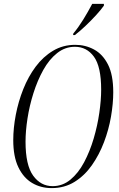

<svg xmlns="http://www.w3.org/2000/svg" viewBox="-20 -954 612 985"><path d="M245 11Q189 11 144.5 -15.5Q100 -42 74 -96.5Q48 -151 48 -235Q48 -297 61 -365Q74 -433 99.5 -497Q125 -561 163 -612Q201 -663 252 -693.5Q303 -724 366 -724Q418 -724 462.5 -700Q507 -676 534 -623Q561 -570 561 -481Q561 -423 549.5 -356Q538 -289 513.5 -224.5Q489 -160 451.5 -106.5Q414 -53 362.5 -21Q311 11 245 11ZM250 1Q301 1 341.5 -32.5Q382 -66 411.5 -121.5Q441 -177 460.5 -243Q480 -309 489.5 -375Q499 -441 499 -494Q499 -612 462 -663Q425 -714 364 -714Q314 -714 273 -681.5Q232 -649 202 -595Q172 -541 151.5 -476Q131 -411 121 -346Q111 -281 111 -227Q111 -107 150 -53Q189 1 250 1ZM356 -782Q382 -813 407 -853.5Q432 -894 453 -934H513V-925Q499 -905 474 -877.5Q449 -850 419.5 -822Q390 -794 364 -774H355Z"/></svg>

Font: Noto Serif Display ExtraCondensed Light
Style: Italic
Weight: 300
Width: 2
Italic angle: -12°
Designer: Monotype Design Team
Foundry: Monotype Imaging Inc.
Version: Version 2.009